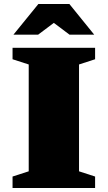

<svg xmlns="http://www.w3.org/2000/svg" viewBox="-20 -936 536 956"><path d="M453.5 -57V0H42.5V-57L123 -83V-615L42.5 -641V-698H453.5V-641L373.5 -615V-83ZM227.5 -837.5H268.5L170 -763.5H47L171 -916H325.5L449 -763.5H326Z"/></svg>

Font: Newsreader 9pt ExtraBold
Style: Regular
Weight: 800
Designer: Hugues Gentile
Foundry: Production Type
Version: Version 1.003